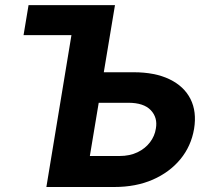

<svg xmlns="http://www.w3.org/2000/svg" viewBox="-20 -748 826 768"><path d="M74.2 -607.4 94.2 -727.5H355L335.9 -607.4ZM339.8 -459H514.2Q600.1 -459 658.2 -430.9Q716.3 -402.8 741.9 -352.1Q767.6 -301.3 756.3 -232.4Q744.6 -163.6 701.7 -111.3Q658.7 -59.1 591.3 -29.5Q523.9 0 437 0H165.5L285.6 -727.5H439.9L339.4 -124H458Q499 -124 530 -138.9Q561 -153.8 580.1 -179Q599.1 -204.1 603.5 -233.9Q611.3 -277.3 583.3 -307.1Q555.2 -336.9 493.2 -336.9H319.8Z"/></svg>

Font: Inter Tight
Style: Bold Italic
Weight: 700
Italic angle: -9.39999°
Designer: Rasmus Andersson
Foundry: rsms
Version: Version 3.004